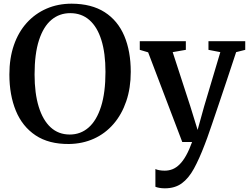

<svg xmlns="http://www.w3.org/2000/svg" viewBox="-20 -772 1354 1044"><path d="M355 11Q245.5 12 173.5 -36Q101.5 -84 66.2 -169.8Q31 -255.5 31 -367Q31 -455.5 55.5 -526.5Q80 -597.5 125.5 -647.8Q171 -698 233 -725Q295 -752 369.5 -752Q478 -751.5 549.2 -705.8Q620.5 -660 655.8 -576.8Q691 -493.5 691 -381Q691 -293.5 666.5 -221.5Q642 -149.5 597.2 -97.8Q552.5 -46 490.8 -18Q429 10 355 11ZM359.5 -40.5Q418.5 -40.5 462 -78.8Q505.5 -117 529.5 -192.8Q553.5 -268.5 553.5 -381Q553.5 -483 531.2 -554.2Q509 -625.5 466.2 -663Q423.5 -700.5 362 -700.5Q303 -700.5 259.5 -664Q216 -627.5 192 -553.5Q168 -479.5 168 -367Q168 -265 190.5 -191.8Q213 -118.5 255.5 -79.5Q298 -40.5 359.5 -40.5ZM876.5 252Q860 252 846.5 249.5Q833 247 825 243.5V147Q832 151 846.2 153.5Q860.5 156 875.5 156Q898.5 156 918.8 147.8Q939 139.5 957.2 121.2Q975.5 103 992.2 73Q1009 43 1024.5 0H971L785.5 -487.5L740 -501V-548H990.5V-501L919 -488.5L1015 -193.5L1054.5 -65.5L1090 -193.5L1178 -488.5L1113.5 -501V-548H1313.5V-501L1264 -488.5Q1237.5 -407.5 1213.2 -335.2Q1189 -263 1168.8 -203Q1148.5 -143 1133 -97.5Q1117.5 -52 1107.2 -23.2Q1097 5.5 1093 14.5Q1063.5 92 1034.5 145Q1005.5 198 968.2 225Q931 252 876.5 252Z"/></svg>

Font: Merriweather 36pt SemiBold
Style: Regular
Weight: 600
Version: Version 2.100